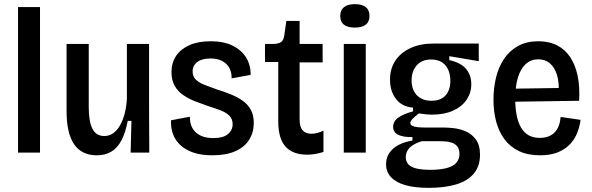

<svg xmlns="http://www.w3.org/2000/svg" viewBox="-20 -736 2856 926"><path d="M67 0V-702H173V0Z M447 13Q374 13 337.5 -40Q301 -93 301 -202V-524H408V-221Q408 -149 426 -114.5Q444 -80 483 -80Q507 -80 526 -93.5Q545 -107 559 -131.5Q573 -156 581.5 -189Q590 -222 592 -261V-524H699V-210L700 0H610L614 -153H596Q585 -95 565.5 -58.5Q546 -22 516.5 -4.5Q487 13 447 13Z M1005 13Q950 13 911.5 -0.5Q873 -14 848.5 -37.5Q824 -61 813.5 -91.5Q803 -122 805 -156L896 -173Q895 -143 907 -120Q919 -97 944.5 -83.5Q970 -70 1009 -70Q1056 -70 1079 -89Q1102 -108 1102 -137Q1102 -161 1087.5 -176.5Q1073 -192 1047 -202.5Q1021 -213 985 -224Q953 -235 922 -247Q891 -259 864.5 -277Q838 -295 822.5 -322Q807 -349 807 -388Q807 -433 829 -466Q851 -499 893 -518Q935 -537 996 -537Q1058 -537 1100.5 -516.5Q1143 -496 1166 -460Q1189 -424 1189 -375L1097 -358Q1098 -387 1086 -408.5Q1074 -430 1051 -442Q1028 -454 995 -454Q954 -454 931.5 -437Q909 -420 909 -391Q909 -368 923.5 -353Q938 -338 964.5 -327.5Q991 -317 1025 -305Q1061 -294 1093 -281Q1125 -268 1150 -250.5Q1175 -233 1189.5 -207Q1204 -181 1204 -143Q1204 -98 1182 -62.5Q1160 -27 1115.5 -7Q1071 13 1005 13Z M1462 10Q1392 10 1357 -29Q1322 -68 1322 -150V-437H1258V-524H1294Q1323 -524 1335.5 -533Q1348 -542 1351 -565L1361 -635H1425V-524H1536V-435H1425V-159Q1425 -124 1439.5 -107.5Q1454 -91 1482 -91Q1495 -91 1509.5 -94.5Q1524 -98 1540 -106V-3Q1517 4 1498 7Q1479 10 1462 10Z M1638 0V-524H1744V0ZM1691 -603Q1656 -603 1638.5 -617Q1621 -631 1621 -659Q1621 -687 1639 -701.5Q1657 -716 1691 -716Q1727 -716 1744.5 -701.5Q1762 -687 1762 -659Q1762 -631 1744 -617Q1726 -603 1691 -603Z M2048 170Q1979 170 1933.5 156.5Q1888 143 1865 117.5Q1842 92 1842 56Q1842 12 1875 -18Q1908 -48 1969 -58V-75Q1925 -74 1900.5 -86Q1876 -98 1876 -124Q1876 -151 1900.5 -168.5Q1925 -186 1972 -199V-217Q1919 -221 1890 -258.5Q1861 -296 1861 -352Q1861 -404 1886 -442.5Q1911 -481 1958.5 -503.5Q2006 -526 2072 -526H2289V-441L2147 -465V-446Q2202 -434 2227.5 -404Q2253 -374 2253 -330Q2253 -288 2230 -254.5Q2207 -221 2164.5 -202Q2122 -183 2062 -183Q2051 -183 2036 -184.5Q2021 -186 2000 -189Q1979 -173 1969 -162Q1959 -151 1959 -143Q1959 -134 1969 -129Q1979 -124 1995 -122.5Q2011 -121 2028 -121H2121Q2138 -121 2167 -118Q2196 -115 2225 -103Q2254 -91 2274.5 -64Q2295 -37 2295 10Q2295 66 2265 101.5Q2235 137 2179.5 153.5Q2124 170 2048 170ZM2054 83Q2105 83 2136.5 74Q2168 65 2182 47.5Q2196 30 2196 7Q2196 -16 2186 -29Q2176 -42 2160 -47.5Q2144 -53 2128 -54Q2112 -55 2100 -55H2014Q1973 -42 1955 -23Q1937 -4 1937 22Q1937 45 1951.5 58.5Q1966 72 1992 77.5Q2018 83 2054 83ZM2060 -250Q2106 -250 2129 -276Q2152 -302 2152 -346Q2152 -392 2128.5 -420.5Q2105 -449 2059 -449Q2014 -449 1989.5 -420.5Q1965 -392 1965 -348Q1965 -319 1976 -297Q1987 -275 2008.5 -262.5Q2030 -250 2060 -250Z M2585 13Q2525 13 2482.5 -7.5Q2440 -28 2413 -64.5Q2386 -101 2373 -149.5Q2360 -198 2360 -254Q2360 -312 2372.5 -363Q2385 -414 2411.5 -453Q2438 -492 2479 -514.5Q2520 -537 2576 -537Q2628 -537 2666.5 -517.5Q2705 -498 2730 -460.5Q2755 -423 2766 -370Q2777 -317 2773 -250L2434 -245V-308L2702 -312L2674 -281Q2678 -338 2666 -375.5Q2654 -413 2631 -431.5Q2608 -450 2576 -450Q2541 -450 2516 -427.5Q2491 -405 2478 -362.5Q2465 -320 2465 -258Q2465 -167 2494 -119Q2523 -71 2583 -71Q2607 -71 2625 -78Q2643 -85 2655.5 -98Q2668 -111 2675 -130Q2682 -149 2684 -172L2780 -158Q2776 -126 2764 -95.5Q2752 -65 2729 -40.5Q2706 -16 2670.5 -1.5Q2635 13 2585 13Z"/></svg>

Font: Bricolage Grotesque SemiCondensed Medium
Style: Regular
Weight: 500
Width: 4
Designer: Mathieu Triay
Foundry: Atelier Triay
Version: Version 1.001;gftools[0.9.33.dev8+g029e19f]